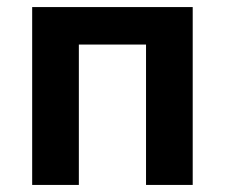

<svg xmlns="http://www.w3.org/2000/svg" viewBox="-20 -523 636 543"><path d="M71 0V-503H525V0H393V-397H203V0Z"/></svg>

Font: Wix Madefor Text
Style: Bold
Weight: 700
Designer: Dalton Maag Ltd
Foundry: Dalton Maag Ltd
Version: Version 3.100